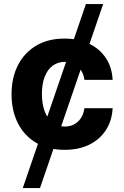

<svg xmlns="http://www.w3.org/2000/svg" viewBox="-20 -748 627 972"><path d="M502.3 -727.5 182.4 204.1H95.3L415 -727.5ZM306.6 10.5Q222.9 10.5 162.7 -25.2Q102.6 -61 70.6 -124.4Q38.5 -187.7 38.5 -270.7Q38.5 -354.5 70.8 -417.9Q103.2 -481.3 163.3 -517Q223.4 -552.7 306.2 -552.7Q377.6 -552.7 431.2 -526.8Q484.9 -500.9 516 -454Q547.2 -407 550.2 -343.8H407.6Q403.6 -371 390.8 -391.5Q378 -412 357.2 -423.4Q336.4 -434.8 308.4 -434.8Q273.3 -434.8 247.3 -415.8Q221.2 -396.9 206.7 -360.5Q192.2 -324.2 192.2 -272.5Q192.2 -220.6 206.5 -183.6Q220.8 -146.6 247 -127Q273.1 -107.4 308.4 -107.4Q347.5 -107.4 374.3 -132Q401.1 -156.6 407.6 -200.2H550.2Q546.9 -137.5 516.5 -90Q486 -42.5 432.8 -16Q379.5 10.5 306.6 10.5Z"/></svg>

Font: Inter
Style: Regular
Weight: 400
Designer: Rasmus Andersson
Foundry: rsms
Version: Version 4.000;git-8c9346024